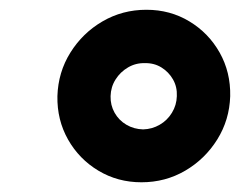

<svg xmlns="http://www.w3.org/2000/svg" viewBox="-20 -752 498 395"><path d="M271 -377Q222.2 -377 182.4 -400.9Q142.6 -424.8 119.9 -465.1Q97.2 -505.4 98.1 -554.2Q99.6 -603.5 124.8 -643.8Q149.9 -684.1 190.9 -708Q231.9 -731.9 281.2 -731.9Q330.1 -731.9 369.6 -708Q409.2 -684.1 431.9 -643.8Q454.6 -603.5 453.6 -554.2Q452.1 -505.4 427 -465.1Q401.9 -424.8 361.1 -400.9Q320.3 -377 271 -377ZM274.4 -485.8Q293 -486.3 308.6 -495.4Q324.2 -504.4 333.7 -520Q343.3 -535.6 343.8 -554.2Q344.7 -573.2 335.9 -588.6Q327.1 -604 312 -613.3Q296.9 -622.6 277.8 -622.1Q259.3 -622.6 243.4 -613.3Q227.5 -604 217.8 -588.6Q208 -573.2 207.5 -554.2Q207 -535.6 215.8 -520Q224.6 -504.4 240 -495.4Q255.4 -486.3 274.4 -485.8Z"/></svg>

Font: Inter 17pt ExtraBold
Style: Italic
Weight: 800
Italic angle: -9.3988°
Version: Version 4.001;git-66647c0bb